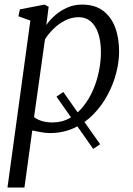

<svg xmlns="http://www.w3.org/2000/svg" viewBox="-20 -586 594 860"><path d="M428.5 60 397.5 81 233 -153 263.5 -174ZM13.5 254 116 -494 62.5 -513 69 -544 179.5 -565.5 198 -555.5 187.5 -474Q203.5 -497 227.5 -518Q251.5 -539 282 -552.2Q312.5 -565.5 347.5 -565.5Q404 -565.5 440.8 -538.5Q477.5 -511.5 495.5 -464Q513.5 -416.5 513.5 -355Q513.5 -308.5 500.2 -257.8Q487 -207 461.2 -159.5Q435.5 -112 398 -73.5Q360.5 -35 311.5 -12.5Q262.5 10 203.5 10Q185 10 164.2 6.2Q143.5 2.5 124.5 -1.5L89.5 254ZM132.5 -61.5Q149 -49 170.2 -43.2Q191.5 -37.5 215 -37.5Q258 -37.5 292.5 -57.2Q327 -77 353.2 -109.8Q379.5 -142.5 397 -183.2Q414.5 -224 423.2 -267.5Q432 -311 432 -351Q432 -402.5 419.8 -437.5Q407.5 -472.5 385.5 -490.8Q363.5 -509 333 -509Q300 -509 270.2 -493.5Q240.5 -478 217.8 -455Q195 -432 181.5 -410Z"/></svg>

Font: Merriweather 24pt Light
Style: Italic
Weight: 300
Italic angle: -7.8°
Version: Version 2.101